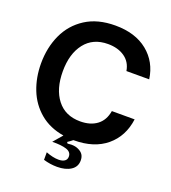

<svg xmlns="http://www.w3.org/2000/svg" viewBox="-172 -904 1111 1244"><g transform="rotate(20 383.5 -282.0)"><path d="M576 -248H733Q717 -127 632.5 -56.5Q548 14 409 14H406Q393 25 372 39L378 48Q398 46 404 46Q433 46 453 56Q475 66 485.5 82Q496 98 496 122Q496 166 459.5 189.5Q423 213 365 213Q317 213 271 199V147Q320 166 358 166Q385 166 400 155.5Q415 145 415 125Q415 93 380 81.5Q345 70 281 71L335 8Q237 -8 170.5 -64Q104 -120 71.5 -202.5Q39 -285 39 -382Q39 -491 80 -580.5Q121 -670 204 -723.5Q287 -777 409 -777Q547 -777 632 -708Q717 -639 733 -524H576Q566 -584 520 -616Q474 -648 405 -648Q302 -648 245.5 -575.5Q189 -503 189 -382Q189 -260 245.5 -187.5Q302 -115 405 -115Q475 -115 520 -148.5Q565 -182 576 -248Z"/></g></svg>

Font: Open Sauce One
Style: Bold
Weight: 700
Designer: Alfredo Marco Pradil
Foundry: Creative Sauce Fz LLC
Version: Version 1.477